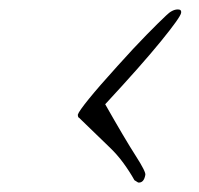

<svg xmlns="http://www.w3.org/2000/svg" viewBox="-20 -355 422 407"><path d="M273 32 265 27Q255 9 241.5 -9.5Q228 -28 211 -44L148 -105Q145 -106 145 -112Q147 -119 168.5 -145.5Q190 -172 229 -215Q264 -254 290.5 -281Q317 -308 332 -322Q345 -335 357 -335Q365 -335 364 -328Q363 -319 321.5 -268Q280 -217 203 -134Q245 -60 267.5 -25Q290 10 288 16Q285 33 273 32Z"/></svg>

Font: Corinthia
Style: Regular
Weight: 400
Designer: Robert E. Leuschke
Foundry: Robert E. Leuschke
Version: Version 1.013; ttfautohint (v1.8.3)